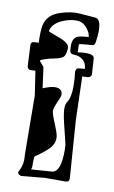

<svg xmlns="http://www.w3.org/2000/svg" viewBox="-81 -728 460 778"><g transform="rotate(10 149.0 -339.0)"><path d="M64 5Q58 5 53 0.5Q48 -4 49 -10Q68 -42 63 -82L61 -326L46 -425L28 -424H26Q14 -424 12 -439L8 -522V-525Q8 -538 22 -538L40 -539Q39 -547 39 -553.5Q39 -560 39 -567Q39 -604 45 -620Q57 -657 102 -672Q147 -687 184 -684L247 -679Q271 -678 271 -627Q271 -618 270 -607Q269 -596 267 -583Q266 -567 253 -567Q207 -564 201 -561Q201 -560 201 -551.5Q201 -543 202 -528Q222 -531 236 -531Q269 -531 270 -515L274 -453V-450Q274 -438 259 -436L237 -435L242 -258L259 -21V-18Q259 -4 244 -4H162L65 5ZM98 -28 183 -34Q219 -37 219 -127Q219 -149 216 -159L198 -233Q193 -253 190.5 -269Q188 -285 188 -295Q188 -313 195 -323Q209 -343 209 -391Q209 -405 208 -419.5Q207 -434 205 -449Q206 -465 220 -465L242 -467Q241 -490 226 -503Q211 -516 188 -516Q172 -516 171 -531L170 -547Q169 -579 188 -589Q197 -594 235 -597Q234 -614 218.5 -632.5Q203 -651 186 -653Q182 -654 179 -654Q176 -654 172 -654Q148 -654 119 -642Q77 -624 72 -592Q71 -591 117 -574Q162 -558 160 -536Q158 -508 148.5 -500Q139 -492 113 -487Q97 -484 83.5 -480Q70 -476 59 -471Q57 -469 57 -469Q57 -466 66.5 -456Q76 -446 76 -442L87 -360Q120 -373 136 -373Q167 -373 167 -347Q167 -339 155 -313Q144 -289 144 -278Q144 -266 161 -226Q175 -192 177 -178Q181 -148 156.5 -124.5Q132 -101 104 -83Q101 -81 101 -61V-38Q99 -29 98 -28Z"/></g></svg>

Font: Moo Lah Lah
Style: Regular
Weight: 400
Designer: Robert E. Leuschke
Foundry: Robert E. Leuschke
Version: Version 1.010; ttfautohint (v1.8.3)